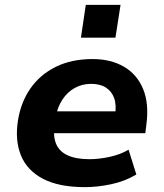

<svg xmlns="http://www.w3.org/2000/svg" viewBox="-20 -759 675 790"><path d="M330 11Q222 11 156.5 -23.5Q91 -58 66 -120Q41 -182 54 -264Q66 -339 105.5 -395.5Q145 -452 209.5 -484Q274 -516 361 -516Q436 -516 490 -484.5Q544 -453 569 -392.5Q594 -332 582 -244L578 -211H176L190 -301H467L453 -283Q460 -326 450 -354.5Q440 -383 416 -398.5Q392 -414 355 -414Q318 -414 287.5 -397Q257 -380 237 -349.5Q217 -319 209 -278L206 -256Q197 -204 209.5 -170.5Q222 -137 257 -120.5Q292 -104 348 -104Q387 -104 431 -113.5Q475 -123 509 -143L541 -41Q494 -13 437.5 -1Q381 11 330 11ZM313 -604 333 -739H476L455 -604Z"/></svg>

Font: Nunito Sans 6pt ExtraBold
Style: Italic
Weight: 800
Italic angle: -9°
Version: Version 3.101;gftools[0.9.27]